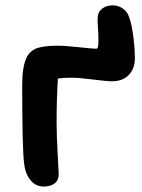

<svg xmlns="http://www.w3.org/2000/svg" viewBox="-20 -659 526 709"><path d="M141.1 29.8Q111.3 29.8 92 5.6Q72.8 -18.6 68.8 -57.1Q62 -113.3 62 -348.1Q62 -411.1 77.4 -444.6Q92.8 -478 130.9 -484.9Q157.2 -490.2 192.9 -490.2Q221.2 -490.2 272.2 -484.6Q323.2 -479 335.9 -479Q343.3 -479 343.5 -506.1Q343.8 -533.2 341.3 -561.8Q338.9 -590.3 342.8 -606.9Q347.7 -622.1 362.3 -630.6Q377 -639.2 396 -639.2Q417.5 -639.2 434.1 -627.2Q450.7 -615.2 456.1 -597.2Q464.8 -576.7 471.4 -530.5Q478 -484.4 478 -442.9Q478 -405.8 455.6 -382.3Q433.1 -358.9 394 -358.9Q374.5 -358.9 322.3 -365.5Q270 -372.1 242.2 -372.1Q213.9 -372.1 193.8 -369.1Q189 -295.9 189 -206.1Q189 -159.7 192.9 -91.6Q196.8 -23.4 196.8 -16.1Q196.8 6.8 181.6 18.3Q166.5 29.8 141.1 29.8Z"/></svg>

Font: Shantell Sans Bouncy
Style: Regular
Weight: 600
Designer: Stephen Nixon, Anya Danilova, Shantell Martin
Foundry: Arrow Type
Version: Version 1.006;[9816181b4]